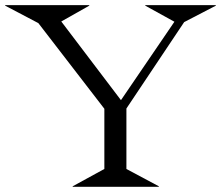

<svg xmlns="http://www.w3.org/2000/svg" viewBox="-56 -720 852 740"><path d="M-36.1 -698.2V-700.2H288.1V-698.2L180.2 -637.2L410.2 -334L616.2 -636.2L503.9 -698.2V-700.2H775.9V-698.2L653.8 -634.8L431.2 -301.8V-68.8L556.2 -2V0H224.1V-2L346.2 -68.8V-300.8L91.8 -630.9Z"/></svg>

Font: Messapia
Style: Regular
Weight: 400
Designer: Luca Marsano
Foundry: Collletttivo
Version: Version 1.000;FEAKit 1.0